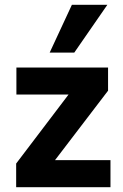

<svg xmlns="http://www.w3.org/2000/svg" viewBox="-20 -776 508 796"><path d="M47 0V-98L293 -422L292 -384H48V-496H428V-400L179 -74V-112H438V0ZM186 -558 278 -756H425L288 -558Z"/></svg>

Font: Nunito Sans 10pt SemiCondensed ExtraBold
Style: Regular
Weight: 800
Width: 4
Designer: Vernon Adams
Foundry: Vernon Adams
Version: Version 3.101;gftools[0.9.27]